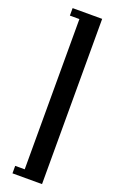

<svg xmlns="http://www.w3.org/2000/svg" viewBox="-159 -803 531 891"><g transform="rotate(20 107.0 -357.0)"><path d="M180 -765V51H34V14H81V-728H34V-765Z"/></g></svg>

Font: Moniqa ExtBd Cond Paragraph
Style: Regular
Weight: 800
Width: 3
Designer: Rajesh Rajput
Foundry: Rajesh Rajput
Version: Version 1.000